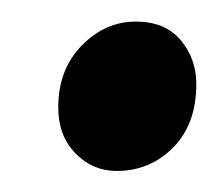

<svg xmlns="http://www.w3.org/2000/svg" viewBox="-20 -467 204 178"><path d="M34 -367.5Q34 -402.5 55.8 -424.8Q77.5 -447 106 -447Q133 -447 147.5 -429.8Q162 -412.5 162 -389Q162 -352 140.5 -330.2Q119 -308.5 88 -308.5Q66 -308.5 50 -324.8Q34 -341 34 -367.5Z"/></svg>

Font: Merriweather 96pt SemiBold
Style: Italic
Weight: 600
Italic angle: -7.8°
Version: Version 2.101